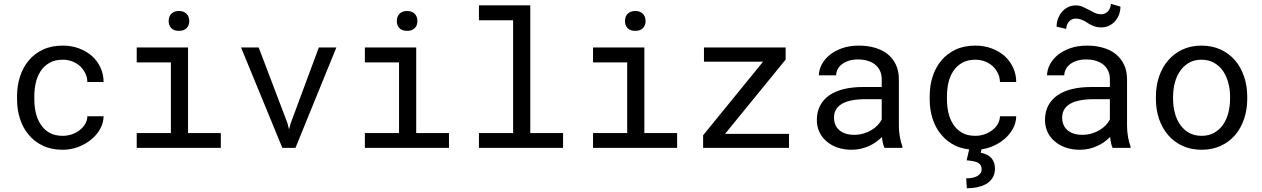

<svg xmlns="http://www.w3.org/2000/svg" viewBox="-20 -778 6641 1010"><path d="M310.1 -63.5Q267.6 -63.5 239 -80.3Q210.4 -97.2 193.4 -124.5Q175.8 -151.4 168.2 -185.3Q160.6 -219.2 160.6 -253.9V-274.4Q160.6 -308.6 168.2 -342.3Q175.8 -376 193.4 -403.3Q210.9 -430.2 239.5 -447Q268.1 -463.9 310.1 -463.9Q337.4 -463.9 361.1 -454.6Q384.8 -445.3 401.9 -429.2Q418.9 -413.1 429 -391.8Q439 -370.6 439.5 -346.7H524.9Q524.9 -386.7 508.8 -421.9Q492.7 -457 464.4 -482.9Q435.5 -508.3 396.2 -523.2Q356.9 -538.1 310.1 -538.1Q250 -538.1 205.1 -516.6Q160.2 -495.1 130.4 -459Q100.1 -422.4 85 -374.5Q69.8 -326.7 69.8 -274.4V-253.9Q69.8 -201.2 85 -153.6Q100.1 -106 130.4 -69.8Q160.2 -33.2 205.1 -11.7Q250 9.8 310.1 9.8Q352.1 9.8 390.6 -4.6Q429.2 -19 459 -43.5Q488.8 -67.4 506.6 -99.4Q524.4 -131.3 524.9 -166.5H439.5Q439 -144.5 428 -125.7Q417 -106.9 398.9 -93.3Q380.9 -79.1 357.7 -71.3Q334.5 -63.5 310.1 -63.5Z M699.2 -528.3V-449.7H878.9V-78.1H699.2V0H1141.6V-78.1H969.2V-528.3ZM867.2 -667Q867.2 -645 880.6 -630.4Q894 -615.7 921.4 -615.7Q948.2 -615.7 961.9 -630.4Q975.6 -645 975.6 -667Q975.6 -679.2 971.7 -689.5Q967.8 -699.7 960 -706.5Q953.6 -712.9 943.8 -716.6Q934.1 -720.2 921.4 -720.2Q908.7 -720.2 898.7 -716.6Q888.7 -712.9 882.3 -706.5Q874.5 -699.2 870.8 -689Q867.2 -678.7 867.2 -667Z M1465.3 0H1534.2L1749.5 -528.3H1657.2L1509.3 -129.9L1500.5 -97.2L1492.2 -129.9L1340.8 -528.3H1248Z M1899.4 -528.3V-449.7H2079.1V-78.1H1899.4V0H2341.8V-78.1H2169.4V-528.3ZM2067.4 -667Q2067.4 -645 2080.8 -630.4Q2094.2 -615.7 2121.6 -615.7Q2148.4 -615.7 2162.1 -630.4Q2175.8 -645 2175.8 -667Q2175.8 -679.2 2171.9 -689.5Q2168 -699.7 2160.2 -706.5Q2153.8 -712.9 2144 -716.6Q2134.3 -720.2 2121.6 -720.2Q2108.9 -720.2 2098.9 -716.6Q2088.9 -712.9 2082.5 -706.5Q2074.7 -699.2 2071 -689Q2067.4 -678.7 2067.4 -667Z M2499.5 -750V-671.4H2679.2V-78.1H2499.5V0H2941.9V-78.1H2769.5V-750Z M3099.6 -528.3V-449.7H3279.3V-78.1H3099.6V0H3542V-78.1H3369.6V-528.3ZM3267.6 -667Q3267.6 -645 3281 -630.4Q3294.4 -615.7 3321.8 -615.7Q3348.6 -615.7 3362.3 -630.4Q3376 -645 3376 -667Q3376 -679.2 3372.1 -689.5Q3368.2 -699.7 3360.4 -706.5Q3354 -712.9 3344.2 -716.6Q3334.5 -720.2 3321.8 -720.2Q3309.1 -720.2 3299.1 -716.6Q3289.1 -712.9 3282.7 -706.5Q3274.9 -699.2 3271.2 -689Q3267.6 -678.7 3267.6 -667Z M3793.9 -73.7 4112.8 -464.4V-528.3H3683.1V-453.6H3994.1L3678.7 -66.4V0H4130.4V-73.7Z M4632.8 0H4727.1V-7.8Q4718.3 -29.8 4713.4 -59.3Q4708.5 -88.9 4708.5 -115.2V-360.8Q4708.5 -405.3 4692.4 -438.5Q4676.3 -471.7 4648.4 -494.1Q4620.1 -516.1 4581.5 -527.1Q4543 -538.1 4498 -538.1Q4448.7 -538.1 4409.9 -524.4Q4371.1 -510.7 4344.2 -488.8Q4316.9 -466.3 4302.5 -438.5Q4288.1 -410.6 4287.6 -381.8H4378.4Q4378.4 -398.4 4386.5 -413.8Q4394.5 -429.2 4409.2 -440.4Q4423.8 -451.7 4445.1 -458.5Q4466.3 -465.3 4493.2 -465.3Q4522 -465.3 4545.2 -458Q4568.4 -450.7 4584.5 -437.5Q4600.6 -423.8 4609.4 -404.8Q4618.2 -385.7 4618.2 -361.8V-320.3H4519.5Q4464.4 -320.3 4419.7 -309.6Q4375 -298.8 4343.3 -277.3Q4311.5 -255.4 4294.2 -222.7Q4276.9 -189.9 4276.9 -146.5Q4276.9 -113.3 4289.8 -84.7Q4302.7 -56.2 4326.7 -35.6Q4350.1 -14.6 4384 -2.4Q4418 9.8 4460 9.8Q4485.8 9.8 4508.8 4.4Q4531.7 -1 4552.2 -10.3Q4572.3 -19.5 4589.1 -31.7Q4606 -43.9 4619.6 -57.6Q4621.1 -41 4624.3 -25.6Q4627.4 -10.3 4632.8 0ZM4473.1 -68.8Q4446.8 -68.8 4426.8 -75.7Q4406.7 -82.5 4393.6 -94.7Q4380.4 -106.4 4373.8 -123Q4367.2 -139.6 4367.2 -159.2Q4367.2 -179.7 4374.8 -195.8Q4382.3 -211.9 4397 -223.6Q4417.5 -240.2 4452.4 -248.3Q4487.3 -256.3 4534.2 -256.3H4618.2V-149.4Q4610.4 -133.8 4596.7 -119.4Q4583 -105 4564.5 -93.8Q4545.4 -82.5 4522.5 -75.7Q4499.5 -68.8 4473.1 -68.8Z M5110.8 -63.5Q5068.4 -63.5 5039.8 -80.3Q5011.2 -97.2 4994.1 -124.5Q4976.6 -151.4 4969 -185.3Q4961.4 -219.2 4961.4 -253.9V-274.4Q4961.4 -308.6 4969 -342.3Q4976.6 -376 4994.1 -403.3Q5011.7 -430.2 5040.3 -447Q5068.8 -463.9 5110.8 -463.9Q5138.2 -463.9 5161.9 -454.6Q5185.5 -445.3 5202.6 -429.2Q5219.7 -413.1 5229.7 -391.8Q5239.7 -370.6 5240.2 -346.7H5325.7Q5325.7 -386.7 5309.6 -421.9Q5293.5 -457 5265.1 -482.9Q5236.3 -508.3 5197 -523.2Q5157.7 -538.1 5110.8 -538.1Q5050.8 -538.1 5005.9 -516.6Q4960.9 -495.1 4931.2 -459Q4900.9 -422.4 4885.7 -374.5Q4870.6 -326.7 4870.6 -274.4V-253.9Q4870.6 -201.2 4885.7 -153.6Q4900.9 -106 4931.2 -69.8Q4960.9 -33.2 5005.9 -11.7Q5050.8 9.8 5110.8 9.8Q5152.8 9.8 5191.4 -4.6Q5230 -19 5259.8 -43.5Q5289.6 -67.4 5307.4 -99.4Q5325.2 -131.3 5325.7 -166.5H5240.2Q5239.7 -144.5 5228.8 -125.7Q5217.8 -106.9 5199.7 -93.3Q5181.6 -79.1 5158.4 -71.3Q5135.3 -63.5 5110.8 -63.5ZM5145 0H5080.1L5064.9 65.4Q5084.5 66.9 5099.1 69.8Q5113.8 72.8 5124 77.6Q5133.8 83 5138.7 91.3Q5143.6 99.6 5143.6 111.8Q5143.6 125 5137 134Q5130.4 143.1 5119.6 148.9Q5108.4 154.8 5093.8 157.5Q5079.1 160.2 5062.5 160.2L5065.9 212.4Q5095.7 212.4 5120.4 207Q5145 201.7 5163.1 192.4Q5187.5 179.2 5200.7 158.2Q5213.9 137.2 5213.9 109.9Q5213.9 88.9 5207.5 74Q5201.2 59.1 5190.9 49.3Q5180.2 39.6 5166.7 33.7Q5153.3 27.8 5139.2 25.4Z M5833 0H5927.2V-7.8Q5918.5 -29.8 5913.6 -59.3Q5908.7 -88.9 5908.7 -115.2V-360.8Q5908.7 -405.3 5892.6 -438.5Q5876.5 -471.7 5848.6 -494.1Q5820.3 -516.1 5781.7 -527.1Q5743.2 -538.1 5698.2 -538.1Q5648.9 -538.1 5610.1 -524.4Q5571.3 -510.7 5544.4 -488.8Q5517.1 -466.3 5502.7 -438.5Q5488.3 -410.6 5487.8 -381.8H5578.6Q5578.6 -398.4 5586.7 -413.8Q5594.7 -429.2 5609.4 -440.4Q5624 -451.7 5645.3 -458.5Q5666.5 -465.3 5693.4 -465.3Q5722.2 -465.3 5745.4 -458Q5768.6 -450.7 5784.7 -437.5Q5800.8 -423.8 5809.6 -404.8Q5818.4 -385.7 5818.4 -361.8V-320.3H5719.7Q5664.6 -320.3 5619.9 -309.6Q5575.2 -298.8 5543.5 -277.3Q5511.7 -255.4 5494.4 -222.7Q5477.1 -189.9 5477.1 -146.5Q5477.1 -113.3 5490 -84.7Q5502.9 -56.2 5526.9 -35.6Q5550.3 -14.6 5584.2 -2.4Q5618.2 9.8 5660.2 9.8Q5686 9.8 5709 4.4Q5731.9 -1 5752.4 -10.3Q5772.5 -19.5 5789.3 -31.7Q5806.2 -43.9 5819.8 -57.6Q5821.3 -41 5824.5 -25.6Q5827.6 -10.3 5833 0ZM5673.3 -68.8Q5647 -68.8 5627 -75.7Q5606.9 -82.5 5593.8 -94.7Q5580.6 -106.4 5574 -123Q5567.4 -139.6 5567.4 -159.2Q5567.4 -179.7 5575 -195.8Q5582.5 -211.9 5597.2 -223.6Q5617.7 -240.2 5652.6 -248.3Q5687.5 -256.3 5734.4 -256.3H5818.4V-149.4Q5810.5 -133.8 5796.9 -119.4Q5783.2 -105 5764.6 -93.8Q5745.6 -82.5 5722.7 -75.7Q5699.7 -68.8 5673.3 -68.8ZM5874 -743.2 5823.7 -757.8Q5823.7 -746.6 5819.6 -736.6Q5815.4 -726.6 5809.1 -719.2Q5802.2 -711.9 5793 -707.5Q5783.7 -703.1 5773.4 -703.1Q5754.4 -703.1 5738.5 -710.4Q5722.7 -717.8 5707.5 -726.6Q5691.9 -734.9 5675.5 -742.2Q5659.2 -749.5 5638.7 -749.5Q5616.2 -749.5 5597.9 -740.2Q5579.6 -731 5566.4 -715.8Q5553.2 -700.2 5545.7 -679.9Q5538.1 -659.7 5538.1 -637.7L5588.9 -626Q5589.4 -648.4 5603.3 -664.3Q5617.2 -680.2 5638.7 -680.2Q5651.9 -680.2 5662.6 -676.8Q5673.3 -673.3 5683.1 -668.5Q5692.4 -663.1 5701.7 -657Q5710.9 -650.9 5721.7 -646Q5731.9 -640.6 5744.6 -637.2Q5757.3 -633.8 5773.4 -633.8Q5795.4 -633.8 5814 -642.6Q5832.5 -651.4 5845.7 -666.5Q5858.9 -681.2 5866.5 -701.2Q5874 -721.2 5874 -743.2Z M6060.5 -269V-258.3Q6060.5 -201.2 6077.1 -152.3Q6093.8 -103.5 6125 -67.4Q6155.8 -31.2 6200.4 -10.7Q6245.1 9.8 6301.3 9.8Q6356.9 9.8 6401.4 -10.7Q6445.8 -31.2 6477.1 -67.4Q6507.8 -103.5 6524.4 -152.3Q6541 -201.2 6541 -258.3V-269Q6541 -326.2 6524.4 -375.2Q6507.8 -424.3 6477.1 -460.4Q6445.8 -496.6 6401.1 -517.3Q6356.4 -538.1 6300.3 -538.1Q6244.6 -538.1 6200.2 -517.3Q6155.8 -496.6 6125 -460.4Q6093.8 -424.3 6077.1 -375.2Q6060.5 -326.2 6060.5 -269ZM6150.9 -258.3V-269Q6150.9 -307.6 6160.2 -343Q6169.4 -378.4 6188.5 -405.3Q6207 -432.1 6234.9 -448Q6262.7 -463.9 6300.3 -463.9Q6337.9 -463.9 6366 -448Q6394 -432.1 6413.1 -405.3Q6431.6 -378.4 6441.2 -343Q6450.7 -307.6 6450.7 -269V-258.3Q6450.7 -219.2 6441.4 -183.8Q6432.1 -148.4 6413.6 -121.6Q6394.5 -94.7 6366.5 -79.1Q6338.4 -63.5 6301.3 -63.5Q6263.7 -63.5 6235.4 -79.1Q6207 -94.7 6188.5 -121.6Q6169.4 -148.4 6160.2 -183.8Q6150.9 -219.2 6150.9 -258.3Z"/></svg>

Font: Roboto Mono
Style: Regular
Weight: 400
Monospace: yes
Designer: Google
Version: Version 3.000